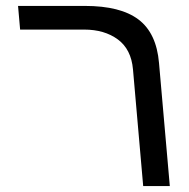

<svg xmlns="http://www.w3.org/2000/svg" viewBox="-20 -629 640 649"><path d="M264.5 -529H48L41 -609H267Q387.5 -609 448.2 -563Q509 -517 517.5 -416L554 0H464L429.5 -394.5Q423.5 -462.5 378.2 -495.8Q333 -529 264.5 -529Z"/></svg>

Font: JuliaMono
Style: Italic
Weight: 400
Italic angle: -9°
Monospace: yes
Designer: cormullion
Foundry: corm
Version: Version 0.057; ttfautohint (v1.8.4)